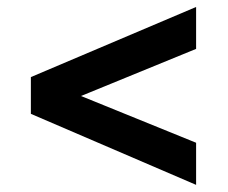

<svg xmlns="http://www.w3.org/2000/svg" viewBox="-20 -544 640 538"><path d="M66.5 -225V-328L529.5 -524.5V-407L207 -275L529.5 -144V-26Z"/></svg>

Font: JuliaMono SemiBold
Style: Regular
Weight: 600
Monospace: yes
Designer: cormullion
Foundry: corm
Version: Version 0.055; ttfautohint (v1.8.4)